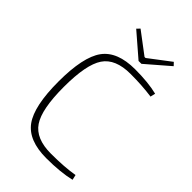

<svg xmlns="http://www.w3.org/2000/svg" viewBox="-264 -983 1090 1090"><g transform="rotate(45 281.5 -437.5)"><path d="M473 -869 334 -749H311L172 -869L189 -887L319 -789H327L456 -887ZM516 -38 523 -7Q444 12 331 12Q188 12 130 -68Q72 -148 72 -345Q72 -542 130 -622Q188 -702 331 -702Q436 -702 509 -684L502 -654Q424 -665 331 -665Q210 -665 162.5 -594.5Q115 -524 115 -345Q115 -166 162.5 -95.5Q210 -25 331 -25Q439 -25 516 -38Z"/></g></svg>

Font: Exo 2.0 Extra Light
Style: Regular
Weight: 250
Designer: Natanael Gama
Version: Version 1.001;PS 001.001;hotconv 1.0.70;makeotf.lib2.5.58329